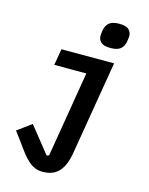

<svg xmlns="http://www.w3.org/2000/svg" viewBox="-139 -836 878 1134"><g transform="rotate(15 300.0 -269.0)"><path d="M234 212Q208 212 187.5 203.5Q167 195 147.5 178Q128 161 107.5 135Q87 109 62 73L20 17L106 -46L233 113L247 108L334 -416H138L155 -516H477L381 58Q368 136 333 174Q298 212 234 212ZM432 -598Q390 -598 373.5 -614Q357 -630 357 -653Q357 -658 358 -666Q359 -674 361 -688Q366 -717 385.5 -733.5Q405 -750 447 -750Q489 -750 505.5 -734Q522 -718 522 -695Q522 -690 521 -682Q520 -674 518 -660Q513 -631 493.5 -614.5Q474 -598 432 -598Z"/></g></svg>

Font: IBM Plex Mono SemiBold
Style: Italic
Weight: 600
Italic angle: -9°
Monospace: yes
Designer: Mike Abbink, Paul van der Laan, Pieter van Rosmalen
Foundry: Bold Monday
Version: Version 2.3